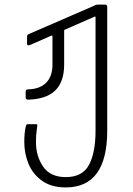

<svg xmlns="http://www.w3.org/2000/svg" viewBox="-20 -590 582 838"><path d="M86 30Q86 -12 93 -40Q95 -48 101 -48H138Q143 -48 143 -43Q143 -39 140 -19.5Q137 0 137 30Q137 92 168.5 137.5Q200 183 267 183Q340 183 368.5 129.5Q397 76 397 -20V-514Q397 -520 392 -517L262 -460Q260 -459 260 -456V-308Q260 -233 221 -195Q182 -157 102 -155Q92 -155 92 -165V-190Q92 -200 102 -200Q154 -201 181.5 -229Q209 -257 209 -308V-431Q209 -436 203 -434L112 -394L104 -392Q98 -392 98 -400V-429Q98 -438 105 -441L384 -562Q386 -563 393.5 -566.5Q401 -570 407 -570H438Q448 -570 448 -560V-20Q448 228 267 228Q204 228 163.5 199Q123 170 104.5 125Q86 80 86 30Z"/></svg>

Font: Barlow GEO Light
Style: Regular
Weight: 300
Designer: Jeremy Tribby
Foundry: Tribby Type
Version: Version 1.408